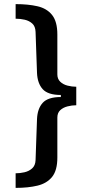

<svg xmlns="http://www.w3.org/2000/svg" viewBox="-20 -755 434 934"><path d="M56 -735Q117 -735 162.5 -724.5Q208 -714 233.5 -682Q259 -650 259 -587V-393Q259 -371 273 -357.5Q287 -344 308.5 -338.5Q330 -333 351 -333V-243Q330 -243 308.5 -237.5Q287 -232 273 -219Q259 -206 259 -183V11Q259 74 233.5 105.5Q208 137 162.5 148Q117 159 56 159V88Q77 88 99 83Q121 78 136.5 64Q152 50 153 24L160 -175Q162 -226 187.5 -254.5Q213 -283 276 -283V-293Q213 -293 187.5 -321.5Q162 -350 160 -401L153 -600Q152 -627 137 -640.5Q122 -654 100.5 -659Q79 -664 56 -664Z"/></svg>

Font: Archivo Variable SemiBold
Style: Regular
Weight: 600
Designer: Hector Gatti
Foundry: Omnibus-Type
Version: Version 2.001